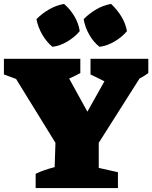

<svg xmlns="http://www.w3.org/2000/svg" viewBox="-55 -960 777 980"><path d="M127 0V-73Q150 -84 173.5 -92Q197 -100 224 -107L228 -231L27 -557L-35 -580V-660H355V-587Q327 -572 298 -559L391 -390L478 -545L407 -580V-660H702V-587Q680 -571 657 -559L449 -231V-103L547 -81V0ZM272 -940Q304 -912 325 -876.5Q346 -841 352 -801Q327 -771 289.5 -748.5Q252 -726 213 -721Q183 -745 161 -783Q139 -821 131 -862Q159 -891 195.5 -912Q232 -933 272 -940ZM512 -940Q542 -912 564 -876.5Q586 -841 593 -801Q568 -771 530 -748.5Q492 -726 453 -721Q422 -745 400.5 -783Q379 -821 372 -862Q400 -891 436 -912Q472 -933 512 -940Z"/></svg>

Font: Piazzolla Black
Style: Regular
Weight: 900
Designer: Juan Pablo del Peral
Foundry: Huerta Tipografica
Version: Version 1.330